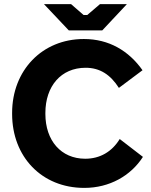

<svg xmlns="http://www.w3.org/2000/svg" viewBox="-20 -902 735 935"><path d="M315 -754H478L598 -882H467L405 -829H387L326 -882H194ZM390 13H391C513 13 617 -46 676 -138L563 -225C525 -163 467 -129 395 -129C277 -129 201 -218 201 -347V-352C201 -482 277 -572 397 -572C467 -572 518 -538 559 -474L674 -560C607 -655 510 -712 389 -712H388C185 -712 39 -559 39 -352V-347C39 -139 183 13 390 13Z"/></svg>

Font: Fixel Display Bold
Style: Bold
Weight: 700
Designer: AlfaBravo + MacPaw
Foundry: Kyrylo Tkachov, Marchela Mozhyna, Serhii Makarenko, Maria Weinstein, Zakhar Kryvoshyya
Version: Version 1.211